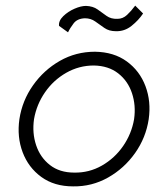

<svg xmlns="http://www.w3.org/2000/svg" viewBox="-20 -654 574 683"><path d="M190 -562Q188 -580 205 -596.5Q222 -613 245 -623Q268 -633 286 -633Q311 -632 327 -620.5Q343 -609 359 -597.5Q375 -586 398 -587Q417 -587 432 -601Q447 -615 461 -634L489 -606Q473 -582 448 -562Q423 -542 392 -543Q368 -543 351.5 -554.5Q335 -566 319 -577.5Q303 -589 282 -589Q255 -588 242 -571Q229 -554 222 -539ZM49 -230Q59 -296 97.5 -350.5Q136 -405 193 -437.5Q250 -470 318 -470Q385 -469 431 -435.5Q477 -402 497.5 -347.5Q518 -293 509 -230Q499 -164 460.5 -109.5Q422 -55 364.5 -22.5Q307 10 240 9Q173 9 127 -24.5Q81 -58 60.5 -112.5Q40 -167 49 -230ZM101 -230Q94 -181 108.5 -137.5Q123 -94 157.5 -67Q192 -40 244 -40Q297 -39 342.5 -65Q388 -91 418 -134.5Q448 -178 457 -230Q464 -279 449.5 -322.5Q435 -366 400.5 -393Q366 -420 314 -421Q261 -421 215.5 -395Q170 -369 140 -325.5Q110 -282 101 -230Z"/></svg>

Font: Jost* Light
Style: Italic
Weight: 300
Italic angle: -10°
Version: Version 3.7